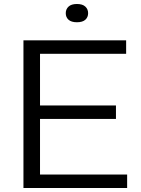

<svg xmlns="http://www.w3.org/2000/svg" viewBox="-20 -942 708 962"><path d="M97.5 0V-740H612V-672.5H180.5V-413.5H561V-346H180.5V-67.5H617V0ZM365.5 -830.5Q337.5 -830.5 323.5 -843Q309.5 -855.5 309.5 -876Q309.5 -896 323.5 -909Q337.5 -922 365.5 -922Q393.5 -922 407.5 -909Q421.5 -896 421.5 -876Q421.5 -855.5 407.5 -843Q393.5 -830.5 365.5 -830.5Z"/></svg>

Font: Encode Sans Expanded
Style: Regular
Weight: 400
Width: 7
Designer: Multiple Designers
Foundry: Impallari Type
Version: Version 3.000; ttfautohint (v1.8.3) -l 8 -r 50 -G 200 -x 14 